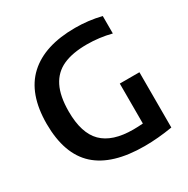

<svg xmlns="http://www.w3.org/2000/svg" viewBox="-170 -901 1038 1059"><g transform="rotate(-30 349.0 -371.5)"><path d="M631 -360V-8Q537.5 7.5 453.5 7.5Q248.5 7.5 147.2 -84.2Q46 -176 45.5 -368.5Q45.5 -560.5 148.2 -655Q251 -749.5 445.5 -749.5Q531.5 -749.5 611 -729.5V-618.5Q535 -638 456 -638Q364 -638 304.5 -611Q245 -584 215 -524.2Q185 -464.5 185 -367Q185 -229 248.5 -166Q312 -103 444 -103Q472.5 -103 506 -105.5V-360Z"/></g></svg>

Font: Encode Sans SemiBold
Style: Regular
Weight: 600
Designer: Multiple Designers
Foundry: Impallari Type
Version: Version 2.000